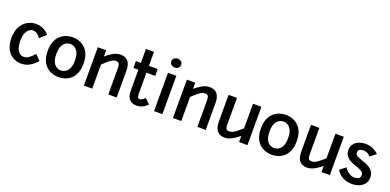

<svg xmlns="http://www.w3.org/2000/svg" viewBox="-1 -1675 5262 2588"><g transform="rotate(20 2629.5 -381.5)"><path d="M277 11Q205.5 11 151 -22Q96.5 -55 65.8 -117.2Q35 -179.5 35 -266Q35 -368.5 71.5 -433.8Q108 -499 165.8 -530.2Q223.5 -561.5 286.5 -561.5Q331.5 -561.5 368.5 -547.5Q405.5 -533.5 432.2 -512.8Q459 -492 473 -471L384.5 -393.5Q375 -408 358.8 -424.5Q342.5 -441 321.2 -452.8Q300 -464.5 277 -464.5Q247.5 -464.5 220.5 -444.8Q193.5 -425 176.5 -382.8Q159.5 -340.5 159.5 -272Q159.5 -219.5 172.5 -177.2Q185.5 -135 211.5 -110.8Q237.5 -86.5 277 -86.5Q313 -86.5 344.5 -107.8Q376 -129 423.5 -181.5L498 -105Q453 -58 416 -33Q379 -8 345.5 1.5Q312 11 277 11Z M810.5 11Q764 11 718.5 -4.2Q673 -19.5 635.5 -53.2Q598 -87 575.8 -141.8Q553.5 -196.5 553.5 -275Q553.5 -353.5 575.8 -408.2Q598 -463 635.5 -496.8Q673 -530.5 718.5 -546Q764 -561.5 810.5 -561.5Q856.5 -561.5 902 -546Q947.5 -530.5 985 -496.8Q1022.5 -463 1044.8 -408.2Q1067 -353.5 1067 -275Q1067 -196.5 1044.8 -141.8Q1022.5 -87 985 -53.2Q947.5 -19.5 902 -4.2Q856.5 11 810.5 11ZM810.5 -85Q841.5 -85 872.2 -102.5Q903 -120 923.2 -161.5Q943.5 -203 943.5 -275Q943.5 -347.5 923.2 -388.8Q903 -430 872.5 -447.5Q842 -465 810.5 -465Q778.5 -465 747.8 -447.5Q717 -430 697.2 -388.8Q677.5 -347.5 677.5 -275Q677.5 -203 697.2 -161.5Q717 -120 747.8 -102.5Q778.5 -85 810.5 -85Z M1172 0V-550H1292V-461.5Q1335.5 -499 1388.2 -530.2Q1441 -561.5 1497 -561.5Q1571 -561.5 1606.8 -516.2Q1642.5 -471 1642.5 -387V0H1522.5V-384.5Q1522.5 -425.5 1509.8 -443Q1497 -460.5 1468 -460.5Q1427 -460.5 1382.8 -425.5Q1338.5 -390.5 1292 -345.5V0Z M1925.5 11Q1864.5 11 1827 -27Q1789.5 -65 1789.5 -149.5V-452H1718V-550H1789.5V-750H1905V-550H2032V-452H1905V-160.5Q1905 -121 1912.2 -102.5Q1919.5 -84 1938.5 -84Q1969.5 -84 2013.5 -128.5L2084 -60.5Q2046.5 -21.5 2010.2 -5.2Q1974 11 1925.5 11Z M2239.5 -647Q2208.5 -647 2188 -665Q2167.5 -683 2167.5 -711Q2167.5 -738.5 2188 -756.2Q2208.5 -774 2239.5 -774Q2269 -774 2289.2 -756.2Q2309.5 -738.5 2309.5 -711Q2309.5 -682.5 2289.2 -664.8Q2269 -647 2239.5 -647ZM2178.5 0V-550H2298.5V0Z M2449.5 0V-550H2569.5V-461.5Q2613 -499 2665.8 -530.2Q2718.5 -561.5 2774.5 -561.5Q2848.5 -561.5 2884.2 -516.2Q2920 -471 2920 -387V0H2800V-384.5Q2800 -425.5 2787.2 -443Q2774.5 -460.5 2745.5 -460.5Q2704.5 -460.5 2660.2 -425.5Q2616 -390.5 2569.5 -345.5V0Z M3193.5 11Q3119 11 3083.5 -34Q3048 -79 3048 -163.5V-550H3168V-166Q3168 -124.5 3180.5 -107Q3193 -89.5 3222.5 -89.5Q3263.5 -89.5 3307.5 -122.2Q3351.5 -155 3398.5 -197V-550H3518.5V0H3398.5V-87.5Q3369.5 -64.5 3336.2 -41.8Q3303 -19 3267 -4Q3231 11 3193.5 11Z M3868.5 11Q3822 11 3776.5 -4.2Q3731 -19.5 3693.5 -53.2Q3656 -87 3633.8 -141.8Q3611.5 -196.5 3611.5 -275Q3611.5 -353.5 3633.8 -408.2Q3656 -463 3693.5 -496.8Q3731 -530.5 3776.5 -546Q3822 -561.5 3868.5 -561.5Q3914.5 -561.5 3960 -546Q4005.5 -530.5 4043 -496.8Q4080.5 -463 4102.8 -408.2Q4125 -353.5 4125 -275Q4125 -196.5 4102.8 -141.8Q4080.5 -87 4043 -53.2Q4005.5 -19.5 3960 -4.2Q3914.5 11 3868.5 11ZM3868.5 -85Q3899.5 -85 3930.2 -102.5Q3961 -120 3981.2 -161.5Q4001.5 -203 4001.5 -275Q4001.5 -347.5 3981.2 -388.8Q3961 -430 3930.5 -447.5Q3900 -465 3868.5 -465Q3836.5 -465 3805.8 -447.5Q3775 -430 3755.2 -388.8Q3735.5 -347.5 3735.5 -275Q3735.5 -203 3755.2 -161.5Q3775 -120 3805.8 -102.5Q3836.5 -85 3868.5 -85Z M4375.5 11Q4301 11 4265.5 -34Q4230 -79 4230 -163.5V-550H4350V-166Q4350 -124.5 4362.5 -107Q4375 -89.5 4404.5 -89.5Q4445.5 -89.5 4489.5 -122.2Q4533.5 -155 4580.5 -197V-550H4700.5V0H4580.5V-87.5Q4551.5 -64.5 4518.2 -41.8Q4485 -19 4449 -4Q4413 11 4375.5 11Z M5019.5 11Q4945 11 4887.2 -19.5Q4829.5 -50 4793 -110.5L4876 -176.5Q4902 -131.5 4941 -107Q4980 -82.5 5022 -82.5Q5056 -82.5 5080.5 -96Q5105 -109.5 5105 -146.5Q5105 -182 5067.8 -202.5Q5030.5 -223 4973.5 -240.5Q4934 -252.5 4898.8 -273.2Q4863.5 -294 4841.2 -326.5Q4819 -359 4819 -406Q4819 -448 4836.5 -477.8Q4854 -507.5 4882.8 -525.8Q4911.5 -544 4945 -552.8Q4978.5 -561.5 5010.5 -561.5Q5069 -561.5 5117.8 -539.5Q5166.5 -517.5 5199.5 -484L5116.5 -418Q5093 -445 5068 -456.5Q5043 -468 5010.5 -468Q4980.5 -468 4959.2 -455.5Q4938 -443 4938 -412Q4938 -382 4965.2 -366.2Q4992.5 -350.5 5040.5 -335Q5070.5 -325.5 5102.8 -312.2Q5135 -299 5162.5 -279Q5190 -259 5207.2 -229Q5224.5 -199 5224.5 -156Q5224.5 -99 5194.5 -62Q5164.5 -25 5117.5 -7Q5070.5 11 5019.5 11Z"/></g></svg>

Font: Junction SemiBold
Style: Regular
Weight: 600
Designer: Caroline Hadilaksono
Foundry: Caroline Hadilaksono, Tyler Finck, The League of Moveable Type
Version: Version 2.000; ttfautohint (v1.8.3)